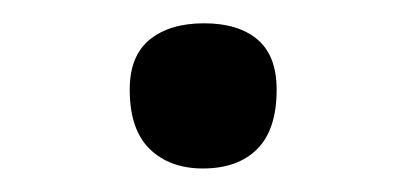

<svg xmlns="http://www.w3.org/2000/svg" viewBox="-20 -431 347 164"><path d="M153.3 -287.1Q125 -287.1 107.9 -303.7Q90.8 -320.3 90.8 -354.5Q90.8 -383.3 107.9 -397.2Q125 -411.1 154.3 -411.1Q183.6 -411.1 200 -397.2Q216.3 -383.3 216.3 -354.5Q216.3 -320.3 199.7 -303.7Q183.1 -287.1 153.3 -287.1Z"/></svg>

Font: Pinar DS1 Regular
Style: Regular
Weight: 400
Designer: Amin Abedi
Version: Version 3.000